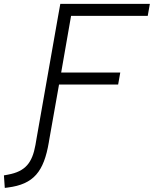

<svg xmlns="http://www.w3.org/2000/svg" viewBox="-131 -713 774 966"><path d="M161.6 -633.3 52.2 -12.2 47.4 16.1C31.2 106 -2.9 149.4 -90.3 165.5L-111.3 169.4L-106.9 232.4L-91.8 230.5C38.6 213.9 89.4 150.9 114.7 2.9L115.7 -3.9L166 -287.6H463.4L474.1 -348.1H176.8L226.6 -633.3H612.3L623 -693.4H172.4Z"/></svg>

Font: Cascadia Mono PL Light
Style: Italic
Weight: 300
Italic angle: -10°
Monospace: yes
Designer: Aaron Bell
Foundry: Saja Typeworks
Version: Version 2404.023